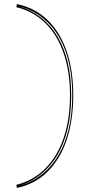

<svg xmlns="http://www.w3.org/2000/svg" viewBox="-20 -835 479 941"><path d="M63 86 60 71Q143 50 202 -9Q261 -68 292 -159Q323 -250 323 -367Q323 -484 292 -574Q261 -664 202 -722Q143 -780 60 -800L63 -815Q150 -797 211.5 -738.5Q273 -680 306 -586Q339 -492 339 -367Q339 -305 330.5 -249.5Q322 -194 306 -147Q290 -100 266 -61Q242 -22 211.5 8Q181 38 143.5 57.5Q106 77 63 86ZM70 77Q197 42 265.5 -73Q334 -188 334 -367Q334 -488 303 -578Q272 -668 213.5 -725.5Q155 -783 70 -806Q132 -787 180.5 -749Q229 -711 262 -655.5Q295 -600 312 -528Q329 -456 329 -367Q329 -279 312 -206Q295 -133 262 -76.5Q229 -20 180.5 19Q132 58 70 77Z"/></svg>

Font: Kalnia Glaze Thin
Style: Regular
Weight: 100
Version: Version 1.110